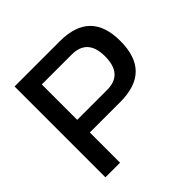

<svg xmlns="http://www.w3.org/2000/svg" viewBox="-168 -835 1001 1001"><g transform="rotate(-45 332.5 -335.0)"><path d="M400 -670H67V0H175V-223H400C551 -223 625 -297 625 -448C625 -596 551 -670 400 -670ZM175 -316V-577H395C473 -577 512 -534 512 -448C512 -359 473 -316 395 -316Z"/></g></svg>

Font: LT Wave Alt Medium
Style: Regular
Weight: 500
Designer: Daniel Lyons
Version: Version 2.5 (Glyphs App)